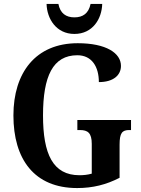

<svg xmlns="http://www.w3.org/2000/svg" viewBox="-20 -943 713 973"><path d="M357 -771C450 -771 496 -848 498 -923H439C429 -875 400 -855 357 -855C315 -855 285 -875 276 -923H216C218 -848 265 -771 357 -771ZM371 10C450 10 518 -7 586 -42V-210C586 -269 599 -284 635 -284H644V-335H372V-284H385C425 -284 445 -269 445 -214V-63C424 -57 403 -55 383 -55C248 -55 198 -162 198 -358C198 -557 248 -663 372 -663C446 -663 481 -604 481 -527C556 -527 593 -563 593 -609C593 -674 518 -724 374 -724C160 -724 48 -574 48 -358C48 -137 153 10 371 10Z"/></svg>

Font: Noto Serif Thai Condensed
Style: Bold
Weight: 700
Width: 3
Designer: Monotype Design Team
Foundry: Monotype Imaging Inc.
Version: Version 2.002